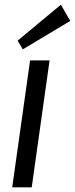

<svg xmlns="http://www.w3.org/2000/svg" viewBox="-20 -797 319 817"><path d="M191 -540 115 0H32L108 -540ZM279 -708 77 -587 55 -624 239 -777Z"/></svg>

Font: Pathway Extreme Condensed
Style: Italic
Weight: 400
Width: 3
Italic angle: -8°
Version: Version 1.001;gftools[0.9.26]